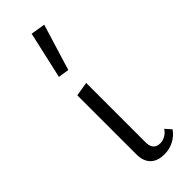

<svg xmlns="http://www.w3.org/2000/svg" viewBox="-239 -737 767 767"><g transform="rotate(-45 144.5 -353.0)"><path d="M94 -512 139 -711 200 -701 140 -505ZM94 -79V-408L154 -418V-88Q152 -38 193 -38Q207 -38 221 -45.5Q235 -53 245 -68L267 -43Q252 -21 227.5 -8Q203 5 174 5Q134 5 113.5 -16.5Q93 -38 94 -79Z"/></g></svg>

Font: Isabella Sans
Style: Regular
Weight: 400
Designer: Original fonts by Christian Thalmann (Catharsis Fonts), Modifications by Cristiano Sobral
Version: Version 0.002;July 12, 2020;FontCreator 13.0.0.2655 64-bit; 